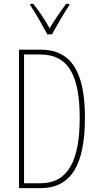

<svg xmlns="http://www.w3.org/2000/svg" viewBox="-20 -970 512 990"><path d="M224 -793H248C274 -840 308 -900 337 -943V-950H321C287 -904 262 -868 236 -824C212 -868 178 -917 152 -950H136V-943C158 -912 197 -843 224 -793ZM418 -364C418 -596 349 -714 190 -714H78V0H189C349 0 418 -124 418 -364ZM391 -362C391 -141 331 -25 187 -25H104V-689H188C339 -689 391 -570 391 -362Z"/></svg>

Font: Noto Sans Oriya ExtCond Thin
Style: Regular
Weight: 100
Width: 2
Designer: Amélie Bonet and Sol Matas
Foundry: Google LLC
Version: Version 2.006